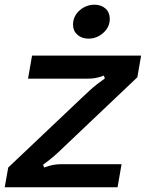

<svg xmlns="http://www.w3.org/2000/svg" viewBox="-30 -795 619 815"><path d="M-10 0 5 -84 326 -388Q331 -393 354 -414Q377 -435 415 -462L411 -474Q389 -466 373.5 -463.5Q358 -461 339 -461H89L106 -559H569L553 -467L242 -172Q225 -155 203.5 -136Q182 -117 153 -96L157 -84Q180 -92 195.5 -95Q211 -98 229 -98H486L469 0ZM280 -690Q280 -726 307.5 -750.5Q335 -775 371 -775Q400 -775 418 -758.5Q436 -742 436 -715Q436 -680 408.5 -655.5Q381 -631 346 -631Q317 -631 298.5 -647.5Q280 -664 280 -690Z"/></svg>

Font: Open Sauce Sans SemiBold Italic
Style: Regular
Weight: 600
Italic angle: -10°
Designer: Alfredo Marco Pradil
Foundry: Creative Sauce Fz LLC
Version: Version 1.477